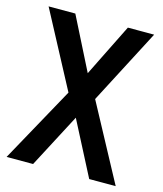

<svg xmlns="http://www.w3.org/2000/svg" viewBox="-104 -772 707 833"><g transform="rotate(15 250.0 -355.0)"><path d="M310 -358 494 -16H375L250 -258L123 -16H4L191 -355L11 -694H131L250 -458L367 -694H485Z"/></g></svg>

Font: D2Coding ligature
Style: Bold
Weight: 700
Monospace: yes
Designer: Yong-Rak Park; Jeong-Hwan Yoon; Sang-Min Lee;
Foundry: NHN Corporation
Version: Version 1.3.2; Build 20180524